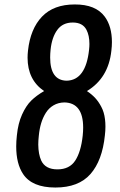

<svg xmlns="http://www.w3.org/2000/svg" viewBox="-20 -838 540 867"><path d="M84.5 -51.8Q53.2 -98.6 53.2 -176.8Q53.2 -200.2 56.2 -226.6Q61.5 -280.8 79.6 -320.8Q97.7 -360.8 121.1 -383.8Q144.5 -406.7 179.2 -426.8Q104.5 -477.5 104.5 -577.6Q104.5 -592.8 106.4 -609.4Q117.2 -708 169.7 -762.9Q222.2 -817.9 317.4 -817.9Q412.1 -818.4 453.1 -762.7Q485.4 -718.8 485.4 -647.9Q485.4 -629.4 482.9 -608.9Q469.7 -485.4 372.6 -426.8Q394.5 -412.1 409.9 -395.5Q425.3 -378.9 437.5 -355.5Q450.2 -332 454.1 -299.8Q456.1 -284.2 456.1 -266.1Q456.1 -247.6 453.6 -226.6Q441.9 -112.8 388.4 -52Q335 8.8 230 8.8Q125 8.8 84.5 -51.8ZM353.5 -225.6Q355.5 -245.1 355.5 -261.7Q355.5 -373.5 271 -375.5Q243.2 -375 221.9 -362.5Q200.7 -350.1 187.3 -328.9Q173.8 -307.6 166 -282Q158.2 -256.3 155.3 -225.6Q152.8 -203.6 152.8 -185.1Q153.3 -141.6 166 -113.3Q184.6 -73.2 239.3 -73.2Q293.9 -73.2 319.8 -113Q345.7 -152.8 353.5 -225.6ZM280.8 -473.6Q367.7 -475.6 382.3 -614.3Q383.8 -627.4 383.8 -639.6Q383.8 -677.7 370.6 -703.1Q353.5 -736.3 308.6 -736.3Q263.2 -736.3 238.8 -703.1Q214.4 -669.9 208.5 -614.3Q206.5 -595.2 206.5 -578.6Q206.5 -475.1 280.8 -473.6Z"/></svg>

Font: Oswald
Style: Regular
Weight: 400
Designer: Vernon Adams
Foundry: Vernon Adams
Version: 3.0; ttfautohint (v0.94.23-7a4d-dirty) -l 8 -r 50 -G 200 -x 